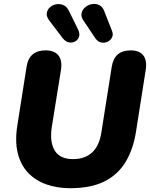

<svg xmlns="http://www.w3.org/2000/svg" viewBox="-20 -979 789 1010"><path d="M349 11Q281 11 224 -9Q167 -29 128 -70Q89 -111 73.5 -173Q58 -235 71 -318L120 -629Q127 -672 152 -693Q177 -714 220 -714Q266 -714 287 -688Q308 -662 301 -613L252 -308Q241 -230 268.5 -186Q296 -142 364 -142Q426 -142 464 -176.5Q502 -211 513 -281L568 -629Q575 -672 600 -693Q625 -714 668 -714Q713 -714 733.5 -688Q754 -662 747 -614L696 -290Q681 -193 640 -126Q599 -59 528 -24Q457 11 349 11ZM482 -777 419 -871Q405 -891 409 -909.5Q413 -928 428.5 -941Q444 -954 463.5 -957.5Q483 -961 501.5 -952.5Q520 -944 529 -919L569 -817Q577 -798 569.5 -782.5Q562 -767 546 -759.5Q530 -752 512.5 -755.5Q495 -759 482 -777ZM310 -778 240 -870Q224 -891 226 -909Q228 -927 242 -940Q256 -953 275.5 -956.5Q295 -960 314 -952Q333 -944 344 -919L392 -821Q401 -801 395.5 -785Q390 -769 375.5 -761Q361 -753 343 -756Q325 -759 310 -778Z"/></svg>

Font: Nunito ExtraLight Black
Style: Italic
Weight: 900
Italic angle: -9°
Version: Version 3.602